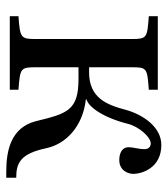

<svg xmlns="http://www.w3.org/2000/svg" viewBox="18 -530 523 598"><g transform="rotate(90 279.0 -230.5)"><path d="M30 0H259V-27C191 -32 189 -34 189 -82V-214H225C324 -214 333 -179 357 -81C377 -4 447 11 514 11H533V-20C486 -20 458 -34 441 -114C428 -174 375 -227 289 -237V-239C313 -245 346 -292 365 -367C373 -401 406 -439 426 -439C437 -439 444 -432 444 -420C444 -400 438 -384 438 -371C438 -344 466 -341 478 -341C511 -341 521 -369 521 -384C521 -414 501 -472 431 -472C375 -472 336 -415 321 -359C306 -303 285 -247 205 -247H189V-379C189 -427 191 -428 259 -433V-461H30V-433C98 -428 101 -427 101 -379V-82C101 -34 98 -32 30 -27Z"/></g></svg>

Font: erewhon
Style: Regular
Weight: 400
Version: Version 1.0.0